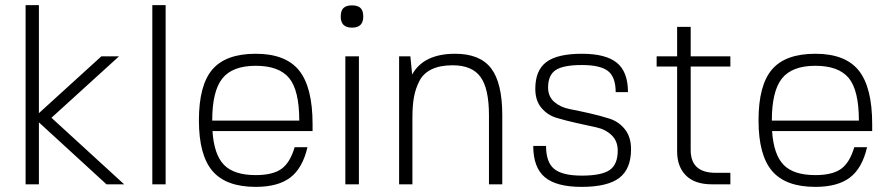

<svg xmlns="http://www.w3.org/2000/svg" viewBox="-20 -720 3477 750"><path d="M132 -700V-278L376 -500H445L181 -260L465 0H396L132 -242V0H80V-700Z M575 0V-700H627V0Z M810 -208Q816 -116 855 -76Q894 -36 979 -36Q1045 -36 1079 -60Q1113 -84 1131 -145H1181Q1162 -63 1114 -26.5Q1066 10 979 10Q863 10 810 -52Q757 -114 757 -250Q757 -387 809.5 -448.5Q862 -510 979 -510Q1096 -510 1148.5 -444.5Q1201 -379 1201 -235V-208ZM1149 -249Q1149 -367 1109.5 -415Q1070 -463 979 -463Q888 -463 848.5 -413.5Q809 -364 809 -249Z M1382 0H1329V-500H1382ZM1399 -655Q1399 -612 1355 -612Q1311 -612 1311 -655Q1311 -678 1321.5 -688.5Q1332 -699 1355 -699Q1378 -699 1388.5 -688.5Q1399 -678 1399 -655Z M1590 -429Q1635 -510 1758 -510Q1855 -510 1898.5 -453Q1942 -396 1942 -270V0H1890V-270Q1890 -374 1857 -419.5Q1824 -465 1748 -465Q1699 -465 1666.5 -449.5Q1634 -434 1618.5 -404Q1603 -374 1597 -340.5Q1591 -307 1591 -261V0H1539V-500H1583Z M2121 -378Q2121 -343 2145 -322Q2169 -301 2205 -294Q2241 -287 2283 -277.5Q2325 -268 2361 -256.5Q2397 -245 2421 -215Q2445 -185 2445 -137Q2445 -60 2399 -25Q2353 10 2252 10Q2153 10 2108 -28Q2063 -66 2063 -150H2113Q2113 -86 2145 -60Q2177 -34 2253 -34Q2329 -34 2361 -55.5Q2393 -77 2393 -132Q2393 -169 2369 -192Q2345 -215 2309.5 -222.5Q2274 -230 2232 -239.5Q2190 -249 2154.5 -259.5Q2119 -270 2095 -298.5Q2071 -327 2071 -373Q2071 -445 2114 -477.5Q2157 -510 2253 -510Q2347 -510 2390 -474.5Q2433 -439 2433 -360H2385Q2385 -419 2355 -442.5Q2325 -466 2253 -466Q2181 -466 2151 -446.5Q2121 -427 2121 -378Z M2678 -134Q2678 -45 2775 -45H2833V0H2761Q2694 0 2659.5 -34.5Q2625 -69 2625 -129V-460H2545V-500H2625V-615H2678V-500H2833V-460H2678Z M2996 -208Q3002 -116 3041 -76Q3080 -36 3165 -36Q3231 -36 3265 -60Q3299 -84 3317 -145H3367Q3348 -63 3300 -26.5Q3252 10 3165 10Q3049 10 2996 -52Q2943 -114 2943 -250Q2943 -387 2995.5 -448.5Q3048 -510 3165 -510Q3282 -510 3334.5 -444.5Q3387 -379 3387 -235V-208ZM3335 -249Q3335 -367 3295.5 -415Q3256 -463 3165 -463Q3074 -463 3034.5 -413.5Q2995 -364 2995 -249Z"/></svg>

Font: Fivo Sans Light
Style: Regular
Weight: 300
Designer: Alexander Slobzheninov
Foundry: Alexander Slobzheninov
Version: 1.0